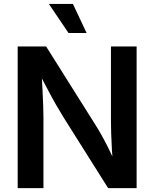

<svg xmlns="http://www.w3.org/2000/svg" viewBox="-20 -966 793 986"><path d="M70.8 0V-727.5H216.8L469.2 -326.2Q484.4 -302.7 501.7 -271.7Q519 -240.7 537.8 -203.1Q556.6 -165.5 574.7 -121.1L560.1 -115.7Q557.1 -155.3 554.7 -198Q552.2 -240.7 551 -279.3Q549.8 -317.9 549.8 -343.3V-727.5H681.6V0H535.2L307.6 -361.3Q287.6 -393.6 268.3 -427Q249 -460.4 226.8 -502.9Q204.6 -545.4 173.8 -603.5L192.9 -606.9Q195.8 -553.7 198.2 -506.1Q200.7 -458.5 201.9 -421.6Q203.1 -384.8 203.1 -361.8V0ZM332 -796.4 231 -945.8H354.5L424.8 -796.4Z"/></svg>

Font: Inter 17pt SemiBold
Style: Regular
Weight: 600
Version: Version 4.001;git-66647c0bb